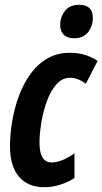

<svg xmlns="http://www.w3.org/2000/svg" viewBox="-20 -777 430 807"><path d="M166 9.8Q119.6 9.8 87.4 -10.5Q55.2 -30.8 38.6 -68.8Q22 -106.9 22 -161.1Q22 -210 30.8 -264.2Q39.6 -318.4 58.1 -370.1Q76.7 -421.9 106.2 -463.6Q135.7 -505.4 177.5 -530.3Q219.2 -555.2 273.9 -555.2Q307.6 -555.2 336.2 -546.6Q364.7 -538.1 390.1 -521L340.8 -424.8Q326.7 -436 309.1 -443.1Q291.5 -450.2 274.9 -450.2Q240.7 -450.2 216.1 -421.4Q191.4 -392.6 176 -348.9Q160.6 -305.2 153.3 -259Q146 -212.9 146 -178.2Q146 -150.4 151.6 -131.6Q157.2 -112.8 168.7 -103.5Q180.2 -94.2 196.8 -94.2Q217.3 -94.2 241.7 -103.8Q266.1 -113.3 293 -132.8V-28.8Q270 -13.2 236.1 -1.7Q202.1 9.8 166 9.8ZM292 -616.2Q262.7 -616.2 247.8 -631.3Q232.9 -646.5 232.9 -671.9Q232.9 -705.1 252.9 -731Q272.9 -756.8 312 -756.8Q332 -756.8 345 -750.5Q357.9 -744.1 364 -731.9Q370.1 -719.7 370.1 -701.2Q370.1 -667 350.1 -641.6Q330.1 -616.2 292 -616.2Z"/></svg>

Font: Open Sans Condensed
Style: Italic
Weight: 400
Width: 3
Italic angle: -12°
Designer: Monotype Design Team
Foundry: Monotype Imaging Inc.
Version: Version 3.000